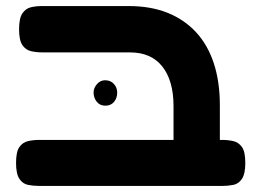

<svg xmlns="http://www.w3.org/2000/svg" viewBox="-20 -605 862 634"><path d="M630 9Q606 9 589 0.5Q572 -8 562.5 -23.5Q553 -39 553 -61V-255Q553 -297 543.5 -330Q534 -363 515.5 -386Q497 -409 470.5 -420.5Q444 -432 408 -432H120Q100 -432 82.5 -436Q65 -440 54 -456Q43 -472 43 -508Q43 -545 54 -561Q65 -577 82 -581Q99 -585 119 -585H405Q477 -585 532.5 -563Q588 -541 627 -499Q666 -457 686 -396Q706 -335 706 -257V-68Q706 -44 697 -26.5Q688 -9 671 0Q654 9 630 9ZM110 9Q90 9 72.5 5.5Q55 2 44 -14.5Q33 -31 33 -67Q33 -104 44 -119.5Q55 -135 72.5 -139Q90 -143 109 -143H714Q733 -143 750.5 -139Q768 -135 779 -119.5Q790 -104 790 -67Q790 -31 779 -14.5Q768 2 750.5 5.5Q733 9 713 9ZM328 -256Q310 -256 299.5 -269Q289 -282 289 -300Q289 -314 300 -327Q311 -340 327 -340Q345 -340 356 -328Q367 -316 367 -299Q367 -281 356.5 -268.5Q346 -256 328 -256Z"/></svg>

Font: Fredoka Expanded SemiBold
Style: Regular
Weight: 600
Width: 7
Designer: Ben Nathan
Foundry: Milena B. Brandão, Ben Nathan
Version: Version 2.001